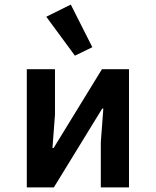

<svg xmlns="http://www.w3.org/2000/svg" viewBox="-20 -818 680 838"><path d="M97 -516H220V-318L209 -172H214L425 -516H543V0H420V-198L431 -344H426L215 0H97ZM182 -745 289 -798 383 -612 307 -575Z"/></svg>

Font: Writer SemiBold
Style: Regular
Weight: 600
Monospace: yes
Designer: Mike Abbink, Paul van der Laan, Pieter van Rosmalen
Foundry: Bold Monday
Version: Version 2.001 2020